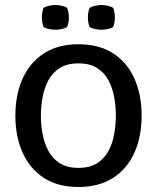

<svg xmlns="http://www.w3.org/2000/svg" viewBox="-20 -735 628 768"><path d="M41.5 -272Q41.5 -356 70.2 -420.2Q99 -484.5 155.2 -521.2Q211.5 -558 293.5 -558Q376.5 -558 432.8 -521.5Q489 -485 517.8 -420.5Q546.5 -356 546.5 -272Q546.5 -188.5 517.5 -124Q488.5 -59.5 432 -23.2Q375.5 13 293.5 13Q211 13 155 -23.8Q99 -60.5 70.2 -125Q41.5 -189.5 41.5 -272ZM143.5 -272Q143.5 -237.5 150 -201Q156.5 -164.5 172.5 -133.2Q188.5 -102 218 -82.8Q247.5 -63.5 293.5 -63.5Q340 -63.5 369.5 -82.8Q399 -102 415 -133.2Q431 -164.5 437.2 -201Q443.5 -237.5 443.5 -272Q443.5 -307 437.2 -343.8Q431 -380.5 415 -411.8Q399 -443 369.5 -462.2Q340 -481.5 293.5 -481.5Q247.5 -481.5 218 -462.2Q188.5 -443 172.5 -411.8Q156.5 -380.5 150 -343.8Q143.5 -307 143.5 -272ZM147.5 -665.5Q147.5 -674.5 149.2 -685.2Q151 -696 154.5 -704Q163 -709 176.5 -712Q190 -715 201.5 -715Q213 -715 226.5 -712Q240 -709 248 -704Q252 -696 253.8 -685.2Q255.5 -674.5 255.5 -665.5Q255.5 -656 253.8 -645.2Q252 -634.5 248 -626.5Q240 -621.5 226.5 -618.8Q213 -616 201.5 -616Q190 -616 176.5 -618.8Q163 -621.5 154.5 -626.5Q151 -634.5 149.2 -645.2Q147.5 -656 147.5 -665.5ZM331.5 -665.5Q331.5 -674.5 333.2 -685.2Q335 -696 339 -704Q347 -709 360.5 -712Q374 -715 385.5 -715Q397 -715 410.5 -712Q424 -709 432.5 -704Q436 -696 437.8 -685.2Q439.5 -674.5 439.5 -665.5Q439.5 -656 437.8 -645.2Q436 -634.5 432.5 -626.5Q424 -621.5 410.5 -618.8Q397 -616 385.5 -616Q374 -616 360.5 -618.8Q347 -621.5 339 -626.5Q335 -634.5 333.2 -645.2Q331.5 -656 331.5 -665.5Z"/></svg>

Font: Signika Negative SC
Style: Regular
Weight: 400
Designer: Anna Giedryś
Foundry: Anna Giedryś
Version: Version 2.000; ttfautohint (v1.8.3) -l 8 -r 50 -G 200 -x 9 -